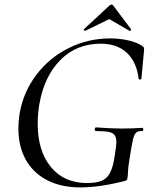

<svg xmlns="http://www.w3.org/2000/svg" viewBox="-20 -803 671 835"><path d="M60 -243Q60 -277 66 -313Q83 -406 140 -480Q197 -554 281 -595Q365 -636 459 -636Q501 -636 539.5 -627Q578 -618 600 -602Q605 -598 606 -594.5Q607 -591 606.5 -586Q606 -581 606 -579L595 -461Q594 -457 589 -457Q584 -457 583 -461Q574 -534 531.5 -573.5Q489 -613 418 -613Q313 -613 242.5 -542Q172 -471 151 -349Q144 -307 144 -264Q144 -146 201.5 -76.5Q259 -7 358 -7Q398 -7 421.5 -16.5Q445 -26 458.5 -51.5Q472 -77 479 -126Q486 -170 486 -185Q486 -206 478 -216Q470 -226 452 -229.5Q434 -233 397 -233Q395 -233 393.5 -235.5Q392 -238 392 -241Q392 -244 393.5 -246.5Q395 -249 397 -249Q465 -244 510 -244Q553 -244 599 -247Q603 -247 603 -240Q603 -233 599 -233Q581 -234 572.5 -226.5Q564 -219 558.5 -197Q553 -175 544 -116Q537 -75 536.5 -54.5Q536 -34 534 -28Q533 -22 531 -20Q529 -18 523 -16Q413 12 330 12Q244 12 183 -20.5Q122 -53 91 -110.5Q60 -168 60 -243ZM350 -669Q347 -669 345 -671.5Q343 -674 345 -676L455 -778Q460 -783 464 -783Q470 -783 473 -778L550 -676V-675Q550 -672 547.5 -669.5Q545 -667 543 -669L455 -720L351 -669Z"/></svg>

Font: Cormorant Garamond Medium
Style: Italic
Weight: 500
Italic angle: -10°
Designer: Christian Thalmann (Catharsis Fonts)
Foundry: Catharsis Fonts
Version: Version 4.000